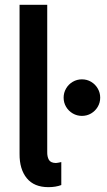

<svg xmlns="http://www.w3.org/2000/svg" viewBox="-20 -772 445 800"><path d="M61.5 -130.9V-752H176.8V-139.6Q176.3 -119.1 183.6 -106.2Q190.9 -93.3 212.9 -92.8Q220.2 -93.3 235.4 -96.7V-1Q212.4 7.8 181.6 7.8Q122.1 7.8 91.6 -29.5Q61 -66.9 61.5 -130.9ZM245.1 -365.2Q245.1 -385.7 255.4 -403.3Q265.6 -420.9 283.2 -431.2Q300.8 -441.4 321.3 -441.4Q342.3 -441.4 359.6 -431.2Q377 -420.9 387.2 -403.3Q397.5 -385.7 397.5 -365.2Q397.5 -344.2 387.2 -326.9Q377 -309.6 359.6 -299.3Q342.3 -289.1 321.3 -289.1Q300.8 -289.1 283.2 -299.3Q265.6 -309.6 255.4 -326.9Q245.1 -344.2 245.1 -365.2Z"/></svg>

Font: Reddit Sans Strawberry SemiBold
Style: Regular
Weight: 600
Designer: Stephen Hutchings
Foundry: Reddit
Version: Version 1.013